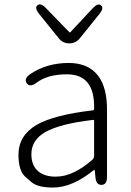

<svg xmlns="http://www.w3.org/2000/svg" viewBox="-20 -830 587 863"><path d="M218 13Q150 13 122 -11Q108 -23 94 -35Q63 -63 63 -134Q63 -221 145 -269Q224 -314 397 -334Q403 -335 403 -341Q407 -496 281 -496Q194 -496 144 -458Q115 -436 100 -456Q86 -476 116 -497Q190 -547 289 -547Q379 -547 423 -487Q461 -434 461 -338V-35Q461 0 437 1Q412 2 409 -33L406 -63Q405 -68 401 -65Q305 13 218 13ZM230 -36Q273 -36 315 -57Q354 -76 395 -112Q403 -119 403 -130V-287Q403 -292 398 -291Q250 -274 183 -236Q121 -200 121 -137Q121 -85 153 -59Q182 -36 230 -36ZM291 -635Q263 -635 245 -657L157 -766Q134 -794 148 -806Q163 -819 187 -793L291 -686Q294 -682 297 -686L396 -792Q420 -818 434 -806Q449 -794 426 -766L338 -657Q320 -635 291 -635Z"/></svg>

Font: Resource Han Rounded JP Light
Style: Regular
Weight: 300
Designer: Cyano Hao (round all glyphs); Ryoko NISHIZUKA 西塚涼子 (kana, bopomofo & ideographs); Paul D. Hunt (Latin, Greek & Cyrillic)
Foundry: Cyano Hao
Version: 0.990